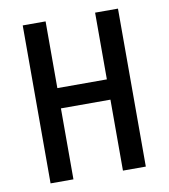

<svg xmlns="http://www.w3.org/2000/svg" viewBox="-77 -736 704 802"><g transform="rotate(-10 275.0 -335.0)"><path d="M73 0V-670H170V-387H380V-670H477V0H380V-301H170V0Z"/></g></svg>

Font: Lode Dark Term
Style: Bold
Weight: 700
Monospace: yes
Designer: Belleve Invis
Foundry: Belleve Invis
Version: Version 29.2.0